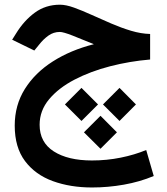

<svg xmlns="http://www.w3.org/2000/svg" viewBox="-20 -476 725 833"><path d="M631.3 -328.6V-217.8Q543 -210.4 457.8 -188.5Q372.6 -166.5 303.5 -130.6Q234.4 -94.7 193.1 -45.4Q151.9 3.9 151.9 65.4Q151.9 141.6 213.4 180.9Q274.9 220.2 378.9 220.2Q442.9 220.2 503.4 208Q564 195.8 614.3 174.8L647 287.6Q586.4 313 517.3 325.2Q448.2 337.4 379.4 337.4Q285.2 337.4 209.2 309.8Q133.3 282.2 88.6 222.9Q43.9 163.6 43.9 68.8Q43.9 -20 87.9 -90.1Q131.8 -160.2 209.2 -209.5Q286.6 -258.8 387.2 -284.2Q335.9 -305.7 295.2 -321.5Q254.4 -337.4 239.7 -337.4Q211.9 -337.4 189.7 -321.3Q167.5 -305.2 150.4 -283.2L128.9 -256.8L32.7 -303.7L49.3 -330.1Q84 -386.7 131.1 -421.1Q178.2 -455.6 240.2 -455.6Q266.1 -455.6 301.3 -442.9Q336.4 -430.2 377.4 -411.6Q418.5 -393.1 461.9 -374.3Q505.4 -355.5 548.6 -342.5Q591.8 -329.6 631.3 -328.6ZM498.5 -94.7 569.8 -22.9 498.5 48.8 426.8 -22.9ZM333.5 -94.7 405.3 -22.9 333.5 48.8 261.7 -22.9ZM416 26.4 487.3 98.1 416 169.4 344.2 98.1Z"/></svg>

Font: Vazirmatn UI SemiBold
Style: Regular
Weight: 600
Designer: Saber Rastikerdar
Foundry: Saber Rastikerdar
Version: Version 33.003